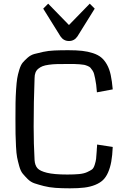

<svg xmlns="http://www.w3.org/2000/svg" viewBox="-20 -1012 704 1044"><path d="M64 0ZM508 -226 593 -213Q591 -166 585 -133Q579 -100 567.5 -74Q556 -48 539.5 -32.5Q523 -17 497 -6.5Q471 4 438.5 8Q406 12 360 12Q316 12 281.5 9.5Q247 7 218 -0.5Q189 -8 168 -15Q147 -22 130.5 -38.5Q114 -55 103 -68.5Q92 -82 84.5 -109Q77 -136 73 -156.5Q69 -177 67 -216Q65 -255 64.5 -284Q64 -313 64 -365Q64 -420 64.5 -453Q65 -486 67.5 -525Q70 -564 73.5 -585.5Q77 -607 85 -633Q93 -659 103.5 -671.5Q114 -684 130.5 -698.5Q147 -713 167 -718.5Q187 -724 215 -730Q243 -736 275.5 -737.5Q308 -739 351 -739Q396 -739 427 -735.5Q458 -732 485.5 -723Q513 -714 530.5 -699.5Q548 -685 561.5 -661Q575 -637 582 -604.5Q589 -572 593 -526L507 -510Q505 -535 503 -551.5Q501 -568 497.5 -584Q494 -600 491.5 -610Q489 -620 482.5 -629.5Q476 -639 471.5 -644Q467 -649 456 -653.5Q445 -658 437.5 -659.5Q430 -661 412.5 -662.5Q395 -664 382.5 -664Q370 -664 345 -664Q311 -664 289.5 -663.5Q268 -663 246 -660Q224 -657 211.5 -652Q199 -647 188.5 -638.5Q178 -630 173 -617.5Q168 -605 168 -587Q163 -458 163 -324Q163 -230 168 -141Q170 -113 183.5 -97.5Q197 -82 235.5 -72.5Q274 -63 346 -63Q384 -63 410 -65.5Q436 -68 453.5 -76Q471 -84 480 -90.5Q489 -97 495 -116Q501 -135 502.5 -148Q504 -161 506 -192Q506 -199 506.5 -203Q507 -207 507.5 -213.5Q508 -220 508 -226ZM242 -992 355 -876 468 -992 495 -965 401 -814Q384 -789 355 -789Q326 -789 309 -814L215 -965Z"/></svg>

Font: Myanmar Chatu
Style: Regular
Weight: 400
Designer: Danh Hong
Foundry: Google Inc.
Version: Version 2.00 November 20, 2015